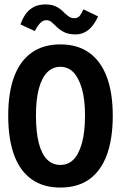

<svg xmlns="http://www.w3.org/2000/svg" viewBox="-20 -833 540 865"><path d="M252 12Q174 12 121.5 -26Q69 -64 43 -136Q17 -208 17 -312Q17 -414 43 -485.5Q69 -557 121.5 -595Q174 -633 252 -633Q330 -633 382.5 -595Q435 -557 461.5 -485.5Q488 -414 488 -312Q488 -208 461.5 -135.5Q435 -63 382.5 -25.5Q330 12 252 12ZM252 -90Q287 -90 311 -114Q335 -138 349 -187.5Q363 -237 363 -314Q363 -385 349 -433.5Q335 -482 311 -507Q287 -532 252 -532Q217 -532 192.5 -507Q168 -482 155 -433.5Q142 -385 142 -314Q142 -237 155 -187.5Q168 -138 192.5 -114Q217 -90 252 -90ZM356 -791 422 -759Q402 -716 377 -697Q352 -678 321 -678Q290 -678 270.5 -687.5Q251 -697 237.5 -710Q224 -723 213.5 -732.5Q203 -742 189 -742Q173 -742 160.5 -728.5Q148 -715 137 -693L72 -723Q89 -770 116.5 -791.5Q144 -813 185 -813Q213 -813 231.5 -804Q250 -795 263 -782Q276 -769 288 -760Q300 -751 314 -751Q331 -751 339.5 -762Q348 -773 356 -791Z"/></svg>

Font: Inconsolata ExtraBold
Style: Regular
Weight: 800
Designer: Raph Levien, Cyreal, Brenton Simpson
Foundry: Raph Levien, Cyreal, Google
Version: Version 3.001